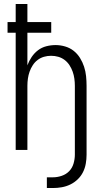

<svg xmlns="http://www.w3.org/2000/svg" viewBox="-20 -755 515 967"><path d="M216 192V138H247Q269 138 291 130.5Q313 123 328.5 107Q344 91 350.5 68.5Q357 46 357 24V-323Q357 -341 354.5 -359Q352 -377 346 -394Q340 -411 330 -426.5Q320 -442 305.5 -453Q291 -464 273.5 -469Q256 -474 237 -474Q219 -474 201.5 -469Q184 -464 169.5 -453Q155 -442 145 -426.5Q135 -411 129 -394Q123 -377 120.5 -359Q118 -341 118 -323V0H59V-590H18V-644H59V-735H118V-644H238V-590H118V-426Q126 -448 139.5 -468Q153 -488 171.5 -502Q190 -516 213 -522Q236 -528 260 -528Q284 -528 308 -521Q332 -514 351 -499Q370 -484 383 -463Q396 -442 403.5 -419Q411 -396 413.5 -371.5Q416 -347 416 -323V24Q416 47 412 69.5Q408 92 398 112Q388 132 371.5 148Q355 164 334.5 174Q314 184 291.5 188Q269 192 247 192Z"/></svg>

Font: Iosevka QP Light
Style: Regular
Weight: 300
Designer: Belleve Invis
Foundry: Belleve Invis
Version: Version 20.0.0; ttfautohint (v1.8.4)